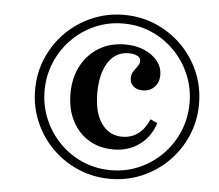

<svg xmlns="http://www.w3.org/2000/svg" viewBox="-48 -685 856 749"><g transform="rotate(5 380.0 -310.0)"><path d="M408.9 11.3Q342.7 11.3 284.3 -13.7Q225.8 -38.7 181.9 -82.7Q137.9 -126.6 112.9 -185.1Q87.9 -243.5 87.9 -309.7Q87.9 -376.6 112.9 -434.7Q137.9 -492.7 181.9 -536.7Q225.8 -580.6 284.3 -605.6Q342.7 -630.6 408.9 -630.6Q475.8 -630.6 533.9 -605.6Q591.9 -580.6 635.9 -536.7Q679.8 -492.7 704.8 -434.7Q729.8 -376.6 729.8 -309.7Q729.8 -243.5 704.8 -185.1Q679.8 -126.6 635.9 -82.7Q591.9 -38.7 533.9 -13.7Q475.8 11.3 408.9 11.3ZM411.3 -104Q357.3 -104 315.3 -129.4Q273.4 -154.8 250 -200.8Q226.6 -246.8 226.6 -306.5Q226.6 -368.5 251.6 -415.7Q276.6 -462.9 321 -489.5Q365.3 -516.1 423.4 -516.1Q464.5 -516.1 497.6 -502Q530.6 -487.9 550 -463.7Q569.4 -439.5 569.4 -408.9Q569.4 -379.8 551.6 -361.7Q533.9 -343.5 505.6 -343.5Q483.1 -343.5 469.4 -355.6Q455.6 -367.7 455.6 -386.3Q455.6 -402.4 463.3 -414.1Q471 -425.8 478.6 -435.9Q486.3 -446 486.3 -457.3Q486.3 -469.4 473.4 -476.2Q460.5 -483.1 440.3 -483.1Q405.6 -483.1 381.5 -463.3Q357.3 -443.5 344 -406.9Q330.6 -370.2 330.6 -318.5Q330.6 -241.1 360.9 -198.8Q391.1 -156.5 441.9 -156.5Q477.4 -156.5 503.6 -175.8Q529.8 -195.2 546.8 -233.9L574.2 -221Q555.6 -165.3 512.9 -134.7Q470.2 -104 411.3 -104ZM408.9 -22.6Q467.7 -22.6 519 -44.8Q570.2 -66.9 609.3 -106.5Q648.4 -146 670.6 -198.4Q692.7 -250.8 692.7 -309.7Q692.7 -368.5 670.6 -421Q648.4 -473.4 609.3 -512.9Q570.2 -552.4 519 -574.6Q467.7 -596.8 408.9 -596.8Q350 -596.8 298.8 -574.6Q247.6 -552.4 208.5 -512.9Q169.4 -473.4 147.2 -421Q125 -368.5 125 -309.7Q125 -250.8 147.2 -198.4Q169.4 -146 208.5 -106.5Q247.6 -66.9 298.8 -44.8Q350 -22.6 408.9 -22.6Z"/></g></svg>

Font: Playfair 5pt SemiExpanded Light SemiBold
Style: Italic
Weight: 600
Italic angle: -15.6°
Version: Version 2.001;gftools[0.9.30]